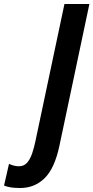

<svg xmlns="http://www.w3.org/2000/svg" viewBox="-173 -734 468 962"><path d="M-71.8 208Q-98.6 208 -117.9 205.1Q-137.2 202.1 -152.8 195.8L-127.9 86.9Q-103 99.1 -78.1 99.1Q-52.7 99.1 -37.1 81.1Q-21.5 63 -12 34.7Q-2.4 6.3 3.9 -23.9L149.9 -713.9H274.9L125 -4.9Q101.1 108.9 51 158.4Q1 208 -71.8 208Z"/></svg>

Font: Open Sans Condensed
Style: Bold Italic
Weight: 700
Width: 3
Italic angle: -12°
Designer: Monotype Design Team
Foundry: Monotype Imaging Inc.
Version: Version 3.003; ttfautohint (v1.8.4)